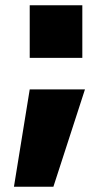

<svg xmlns="http://www.w3.org/2000/svg" viewBox="-20 -540 416 730"><path d="M93 -320V-520H293V-320ZM33 170 93 -200H303L183 170Z"/></svg>

Font: M PLUS 1 Black
Style: Regular
Weight: 900
Designer: Coji Morishita
Foundry: UNDERFOREST DESIGN
Version: Version 1.001